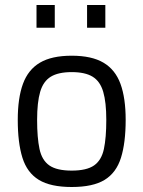

<svg xmlns="http://www.w3.org/2000/svg" viewBox="-20 -731 568 761"><path d="M264.2 10.2Q180.2 10.2 133.8 -18.2Q87.4 -46.6 68.9 -105.8Q50.4 -165 50.4 -255.8Q50.4 -342.4 71 -398.7Q91.6 -455 138.3 -482.6Q185 -510.2 264.2 -510.2Q343.4 -510.2 390.1 -482.6Q436.9 -455 457.5 -398.7Q478.1 -342.4 478.1 -255.8Q478.1 -165 459.5 -105.8Q441 -46.6 394.9 -18.2Q348.8 10.2 264.2 10.2ZM264.2 -54.8Q323.3 -54.8 352.8 -75.3Q382.3 -95.9 391.8 -140.5Q401.3 -185.1 401.3 -255.8Q401.3 -325.7 389.1 -367.2Q376.9 -408.7 347.1 -427Q317.4 -445.2 264.2 -445.2Q211.1 -445.2 181.3 -427Q151.5 -408.7 139.3 -367.2Q127.1 -325.7 127.1 -255.8Q127.1 -185.1 136.6 -140.5Q146.1 -95.9 175.6 -75.3Q205.1 -54.8 264.2 -54.8ZM325.1 -621.1V-711.3H397.5V-621.1ZM124.7 -621.1V-711.3H197.1V-621.1Z"/></svg>

Font: Titillium Web
Style: Bold
Weight: 700
Designer: Mohamed Gaber, Accademia di Belle Arti di Urbino
Foundry: Kief Type Foundry, Accademia di Belle Arti di Urbino
Version: Version 3.000